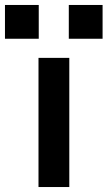

<svg xmlns="http://www.w3.org/2000/svg" viewBox="-74 -753 433 773"><path d="M81 0V-520H205V0ZM203 -597V-733H339V-597ZM-54 -597V-733H82V-597Z"/></svg>

Font: M PLUS 1 SemiBold
Style: Regular
Weight: 600
Designer: Coji Morishita
Foundry: UNDERFOREST DESIGN
Version: Version 1.001